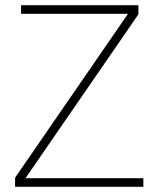

<svg xmlns="http://www.w3.org/2000/svg" viewBox="-20 -718 601 738"><path d="M531 0H38V-35L472 -665H61V-698H512V-663L78 -33H531Z"/></svg>

Font: IBM Plex Sans Arabic ExtraLight
Style: Regular
Weight: 200
Designer: Mike Abbink, Paul van der Laan, Pieter van Rosmalen, Wael Morcos, Khajak Apelian
Foundry: Bold Monday
Version: Version 1.1